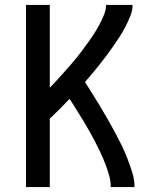

<svg xmlns="http://www.w3.org/2000/svg" viewBox="-20 -755 640 775"><path d="M85 0V-735H181V-401Q195 -415 209 -430.5Q223 -446 236.5 -461Q250 -476 263.5 -491.5Q277 -507 290 -523Q303 -539 315 -555.5Q327 -572 339 -588.5Q351 -605 362 -622.5Q373 -640 382.5 -658Q392 -676 400 -695.5Q408 -715 408 -735H515Q515 -712 506 -690Q497 -668 486.5 -647.5Q476 -627 463.5 -607.5Q451 -588 437.5 -569Q424 -550 410.5 -531.5Q397 -513 382.5 -495Q368 -477 353 -459Q338 -441 323 -424Q339 -399 354.5 -374Q370 -349 385.5 -323.5Q401 -298 415.5 -272.5Q430 -247 444 -221Q458 -195 471 -168.5Q484 -142 494.5 -114.5Q505 -87 514 -58.5Q523 -30 523 0H427Q427 -25 420 -49Q413 -73 404 -96Q395 -119 384.5 -141.5Q374 -164 362.5 -186Q351 -208 338.5 -229.5Q326 -251 313.5 -272Q301 -293 287.5 -314Q274 -335 261 -356Q241 -335 221 -315Q201 -295 181 -276V0Z"/></svg>

Font: Iosevka Curly Medium Extended
Style: Regular
Weight: 500
Width: 7
Monospace: yes
Designer: Belleve Invis
Foundry: Belleve Invis
Version: Version 11.1.0; ttfautohint (v1.8.3)